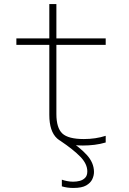

<svg xmlns="http://www.w3.org/2000/svg" viewBox="-20 -710 640 950"><path d="M343 220Q328 220 313.5 218Q299 216 286 212V179Q297 183 312 186Q327 189 342 189Q359 189 374.5 185Q390 181 401 170Q412 159 412 138Q412 101 377.5 65.5Q343 30 279 -13L309 -24Q372 16 408.5 55.5Q445 95 445 141Q445 159 436.5 177Q428 195 406.5 207.5Q385 220 343 220ZM390 10Q301 10 262.5 -25Q224 -60 224 -142V-488H61V-520H224V-690H259V-520H503V-488H259V-146Q259 -77 288.5 -49.5Q318 -22 395 -22Q424 -22 451 -26Q478 -30 503 -38V-5Q476 3 447.5 6.5Q419 10 390 10Z"/></svg>

Font: M PLUS Code Latin Expanded ExtraLight
Style: Regular
Weight: 250
Width: 7
Designer: Coji Morishita
Foundry: UNDERFOREST DESIGN
Version: Version 1.002; ttfautohint (v1.8.3)